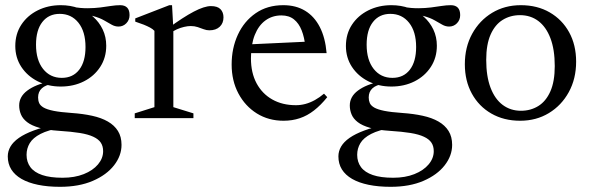

<svg xmlns="http://www.w3.org/2000/svg" viewBox="-20 -456 2281 741"><path d="M211.5 265Q164 265 126.5 257.2Q89 249.5 63 234.5Q37 219.5 23.5 197.8Q10 176 10 147.5Q10 127.5 20.5 109.5Q31 91.5 53.2 76Q75.5 60.5 109.8 47.8Q144 35 192 25H217.5V37Q166 45.5 136.5 60.8Q107 76 94.8 96.5Q82.5 117 82.5 141.5Q82.5 169 97.2 189Q112 209 142.8 219.5Q173.5 230 221.5 230Q268 230 303.2 216Q338.5 202 358.2 178.5Q378 155 378 127.5Q378 108 369 94.5Q360 81 340.2 71.8Q320.5 62.5 288.2 57.2Q256 52 209 49Q162 46 131.8 37.2Q101.5 28.5 84.5 15.2Q67.5 2 60.8 -14.5Q54 -31 54 -49Q54 -83 85.5 -106.5Q117 -130 170.5 -141L183 -132Q156 -128.5 141.5 -115.2Q127 -102 127 -80Q127 -68 131.2 -58.2Q135.5 -48.5 148.2 -41Q161 -33.5 187 -28.2Q213 -23 256.5 -20Q300 -17 335.5 -9.2Q371 -1.5 396.2 13Q421.5 27.5 435.2 49.5Q449 71.5 449 103Q449 145 420.2 182Q391.5 219 338.2 242Q285 265 211.5 265ZM214.5 -122Q165.5 -122 125.5 -142.2Q85.5 -162.5 62.2 -198Q39 -233.5 39 -278.5Q39 -325 62.2 -360.5Q85.5 -396 125.5 -416Q165.5 -436 214.5 -436Q251.5 -436 283.2 -424.5Q315 -413 339 -391.8Q363 -370.5 376.5 -342Q390 -313.5 390 -279.5Q390 -233.5 366.8 -197.8Q343.5 -162 303.8 -142Q264 -122 214.5 -122ZM218.5 -155.5Q261.5 -155.5 285.8 -187Q310 -218.5 310 -274.5Q310 -334 282.8 -368.2Q255.5 -402.5 210.5 -402.5Q168 -402.5 143.5 -371.2Q119 -340 119 -283.5Q119 -224.5 146.2 -190Q173.5 -155.5 218.5 -155.5ZM276 -400.5 260 -429Q292.5 -424 319 -424.2Q345.5 -424.5 367.2 -427.2Q389 -430 408 -433Q427 -436 444 -436Q461.5 -436 470.8 -426.5Q480 -417 480 -397.5Q480 -379 467.5 -366.2Q455 -353.5 437.5 -353.5Q423.5 -353.5 410.8 -360.8Q398 -368 381.5 -377.5Q365 -387 339.8 -394Q314.5 -401 276 -400.5Z M794 -432.5Q819.5 -432.5 831 -420.5Q842.5 -408.5 842.5 -389Q842.5 -366.5 828 -352.8Q813.5 -339 788 -339Q777 -339 766 -343.2Q755 -347.5 742.8 -351.5Q730.5 -355.5 716 -355.5Q704.5 -355.5 690.5 -352.2Q676.5 -349 663 -343Q649.5 -337 639.5 -329L628.5 -346.5Q658 -368.5 682.8 -384.5Q707.5 -400.5 728 -411.2Q748.5 -422 765 -427.2Q781.5 -432.5 794 -432.5ZM649 -344.5V-42.5L726.5 -18.5V0H500V-18.5L576 -42.5V-337Q569.5 -344 559.2 -349.5Q549 -355 534.8 -360.8Q520.5 -366.5 502 -372.5V-385L633.5 -436H644Z M1073.5 -436Q1122 -436 1157.5 -414.5Q1193 -393 1214.2 -351.8Q1235.5 -310.5 1240.5 -251H934.5L935.5 -284.5L1192.5 -296.5L1158.5 -275.5Q1155 -311.5 1144.2 -338.8Q1133.5 -366 1114.5 -381.2Q1095.5 -396.5 1066 -396.5Q1031 -396.5 1004.5 -377.2Q978 -358 963.2 -321Q948.5 -284 948.5 -230.5Q948.5 -175 970.2 -134.5Q992 -94 1031 -72Q1070 -50 1122 -50Q1141 -50 1159.2 -55Q1177.5 -60 1195.5 -70Q1213.5 -80 1230.5 -94.5L1243 -81Q1218 -50 1192 -29.8Q1166 -9.5 1137 0.2Q1108 10 1074.5 10Q1016.5 10 971.2 -18.2Q926 -46.5 900 -95.5Q874 -144.5 874 -207Q874 -270 898 -322Q922 -374 966.8 -405Q1011.5 -436 1073.5 -436Z M1487.5 265Q1440 265 1402.5 257.2Q1365 249.5 1339 234.5Q1313 219.5 1299.5 197.8Q1286 176 1286 147.5Q1286 127.5 1296.5 109.5Q1307 91.5 1329.2 76Q1351.5 60.5 1385.8 47.8Q1420 35 1468 25H1493.5V37Q1442 45.5 1412.5 60.8Q1383 76 1370.8 96.5Q1358.5 117 1358.5 141.5Q1358.5 169 1373.2 189Q1388 209 1418.8 219.5Q1449.5 230 1497.5 230Q1544 230 1579.2 216Q1614.5 202 1634.2 178.5Q1654 155 1654 127.5Q1654 108 1645 94.5Q1636 81 1616.2 71.8Q1596.5 62.5 1564.2 57.2Q1532 52 1485 49Q1438 46 1407.8 37.2Q1377.5 28.5 1360.5 15.2Q1343.5 2 1336.8 -14.5Q1330 -31 1330 -49Q1330 -83 1361.5 -106.5Q1393 -130 1446.5 -141L1459 -132Q1432 -128.5 1417.5 -115.2Q1403 -102 1403 -80Q1403 -68 1407.2 -58.2Q1411.5 -48.5 1424.2 -41Q1437 -33.5 1463 -28.2Q1489 -23 1532.5 -20Q1576 -17 1611.5 -9.2Q1647 -1.5 1672.2 13Q1697.5 27.5 1711.2 49.5Q1725 71.5 1725 103Q1725 145 1696.2 182Q1667.5 219 1614.2 242Q1561 265 1487.5 265ZM1490.5 -122Q1441.5 -122 1401.5 -142.2Q1361.5 -162.5 1338.2 -198Q1315 -233.5 1315 -278.5Q1315 -325 1338.2 -360.5Q1361.5 -396 1401.5 -416Q1441.5 -436 1490.5 -436Q1527.5 -436 1559.2 -424.5Q1591 -413 1615 -391.8Q1639 -370.5 1652.5 -342Q1666 -313.5 1666 -279.5Q1666 -233.5 1642.8 -197.8Q1619.5 -162 1579.8 -142Q1540 -122 1490.5 -122ZM1494.5 -155.5Q1537.5 -155.5 1561.8 -187Q1586 -218.5 1586 -274.5Q1586 -334 1558.8 -368.2Q1531.5 -402.5 1486.5 -402.5Q1444 -402.5 1419.5 -371.2Q1395 -340 1395 -283.5Q1395 -224.5 1422.2 -190Q1449.5 -155.5 1494.5 -155.5ZM1552 -400.5 1536 -429Q1568.5 -424 1595 -424.2Q1621.5 -424.5 1643.2 -427.2Q1665 -430 1684 -433Q1703 -436 1720 -436Q1737.5 -436 1746.8 -426.5Q1756 -417 1756 -397.5Q1756 -379 1743.5 -366.2Q1731 -353.5 1713.5 -353.5Q1699.5 -353.5 1686.8 -360.8Q1674 -368 1657.5 -377.5Q1641 -387 1615.8 -394Q1590.5 -401 1552 -400.5Z M1990.5 -28.5Q2028 -28.5 2057.5 -46.8Q2087 -65 2104 -103.2Q2121 -141.5 2121 -201Q2121 -265 2104.2 -308.8Q2087.5 -352.5 2057.5 -375Q2027.5 -397.5 1987 -397.5Q1949.5 -397.5 1920 -379.2Q1890.5 -361 1873.5 -322.8Q1856.5 -284.5 1856.5 -225Q1856.5 -161.5 1873.2 -117.5Q1890 -73.5 1920.2 -51Q1950.5 -28.5 1990.5 -28.5ZM1987.5 10Q1924.5 10 1876.2 -17.8Q1828 -45.5 1801 -94.8Q1774 -144 1774 -208Q1774 -274 1802.2 -325.5Q1830.5 -377 1879.2 -406.5Q1928 -436 1990 -436Q2053.5 -436 2101.5 -408.2Q2149.5 -380.5 2176.5 -331.5Q2203.5 -282.5 2203.5 -218Q2203.5 -152 2175.2 -100.5Q2147 -49 2098.2 -19.5Q2049.5 10 1987.5 10Z"/></svg>

Font: Newsreader Text
Style: Regular
Weight: 400
Designer: Hugues Gentile
Foundry: Production Type
Version: Version 1.001